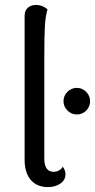

<svg xmlns="http://www.w3.org/2000/svg" viewBox="-20 -750 386 780"><path d="M80 -101V-686Q80 -707 93 -718.5Q106 -730 127 -730Q152 -730 173 -712Q165 -686 162.5 -645Q160 -604 160 -517V-105Q160 -79 169.5 -65.5Q179 -52 198 -52Q209 -52 219.5 -57.5Q230 -63 235 -73Q246 -58 246 -42Q246 -19 225.5 -4.5Q205 10 175 10Q130 10 105 -19Q80 -48 80 -101ZM238 -339Q238 -361 254 -377Q270 -393 292 -393Q314 -393 330 -377Q346 -361 346 -339Q346 -317 330.5 -301Q315 -285 292 -285Q270 -285 254 -301Q238 -317 238 -339Z"/></svg>

Font: Arima Madurai
Style: Regular
Weight: 400
Designer: Joana Correia and Natanael Gama
Foundry: NDISCOVER
Version: Version 1.020